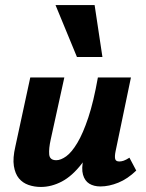

<svg xmlns="http://www.w3.org/2000/svg" viewBox="-20 -731 580 761"><path d="M142 10Q116 10 93 2Q70 -6 55 -24Q40 -42 35 -73Q30 -104 41 -151L100 -424H235L181 -178Q173 -142 175 -119Q177 -96 203 -96Q221 -96 242.5 -111.5Q264 -127 286.5 -164.5Q309 -202 330 -265Q351 -328 368 -424H431Q407 -299 374.5 -215Q342 -131 304 -82Q266 -33 225 -11.5Q184 10 142 10ZM378 8Q352 8 334 -3Q316 -14 309 -38.5Q302 -63 311 -103L377 -424H499L438 -131Q434 -111 436.5 -101Q439 -91 453 -91Q461 -91 470 -94Q479 -97 493 -106L520 -55Q486 -22 449 -7Q412 8 378 8ZM285 -505 200 -711H355L386 -505Z"/></svg>

Font: Ysabeau Infant ExtraBold
Style: Italic
Weight: 800
Italic angle: -12°
Designer: Christian Thalmann (Catharsis Fonts)
Version: Version 2.001;gftools[0.9.30]; featfreeze: ss01,ss02,lnum